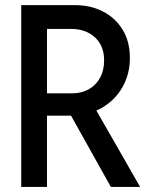

<svg xmlns="http://www.w3.org/2000/svg" viewBox="-20 -740 602 760"><path d="M135.3 -282.2V-370.6H266.6Q302.7 -370.6 331.3 -386.7Q359.9 -402.8 376 -432.1Q392.1 -461.4 392.1 -500.5Q392.1 -559.6 355.5 -592.5Q318.8 -625.5 261.7 -625.5H135.3V-719.7H277.3Q337.9 -719.7 387 -694.8Q436 -669.9 465.1 -623Q494.1 -576.2 494.1 -510.3Q494.1 -446.8 464.8 -395Q435.5 -343.3 382.3 -312.7Q329.1 -282.2 256.3 -282.2ZM64 0V-719.7H166V0ZM418.9 0 252.4 -297.9 328.6 -359.9 534.7 0Z"/></svg>

Font: Reddit Mono Medium
Style: Regular
Weight: 500
Monospace: yes
Designer: Stephen Hutchings
Foundry: Reddit
Version: Version 1.014